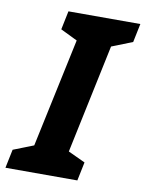

<svg xmlns="http://www.w3.org/2000/svg" viewBox="-120 -772 630 831"><g transform="rotate(10 195.5 -357.0)"><path d="M-38 0 -21 -82 68 -117 170 -596 96 -632 113 -714H429L412 -632L321 -596L220 -117L295 -82L278 0Z"/></g></svg>

Font: Noto Sans Condensed ExtraBold
Style: Italic
Weight: 800
Width: 3
Italic angle: -12°
Designer: Monotype Design Team
Foundry: Monotype Imaging Inc.
Version: Version 2.013; ttfautohint (v1.8.4.7-5d5b)